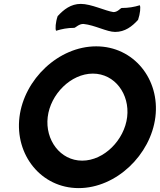

<svg xmlns="http://www.w3.org/2000/svg" viewBox="-20 -953 821 986"><path d="M605 -912C599 -912 584 -890 562 -891C521 -897 448 -933 395 -933C344 -933 307 -904 276 -870C265 -838 263 -804 268 -795C297 -804 326 -810 361 -810C368 -810 385 -831 409 -830C467 -824 529 -789 571 -789C622 -789 658 -817 689 -851C700 -883 703 -917 698 -926C669 -917 639 -912 605 -912ZM225 -352C239 -469 344 -575 457 -575C570 -575 647 -469 633 -352C619 -235 515 -128 402 -128C289 -128 211 -235 225 -352ZM80 -352C56 -158 191 13 384 13C577 13 754 -158 778 -352C802 -546 667 -715 474 -715C281 -715 104 -546 80 -352Z"/></svg>

Font: Bluebird
Style: Obl
Weight: 400
Designer: Jasper
Foundry: Cannot Into Space Fonts
Version: Version 0.98